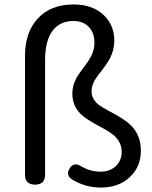

<svg xmlns="http://www.w3.org/2000/svg" viewBox="-20 -827 682 860"><path d="M432 13Q362 13 303 -23Q274 -42 291 -71Q310 -105 347 -80Q387 -58 430 -58Q474 -58 501 -85Q525 -110 525 -147Q525 -188 493 -218Q474 -236 422 -263Q364 -294 342 -316Q304 -353 304 -408Q304 -442 320 -473Q329 -492 355 -525Q379 -557 388 -575Q403 -604 403 -635Q403 -679 379 -705Q354 -733 309 -733Q249 -733 216 -690Q182 -645 182 -559V-45Q182 0 137 0Q92 0 92 -45V-288V-576Q92 -682 149 -744Q207 -807 310 -807Q395 -807 445 -759Q492 -714 492 -644Q492 -604 473 -567Q462 -545 434 -509Q412 -481 403 -466Q390 -441 390 -418Q390 -386 417 -362Q433 -348 479 -324Q543 -290 568 -264Q611 -220 611 -152Q611 -81 563 -35Q513 13 432 13Z"/></svg>

Font: GenSenRounded TW R
Style: Regular
Weight: 400
Version: Version 1.501;PS 1;hotconv 16.6.51;makeotf.lib2.5.65220